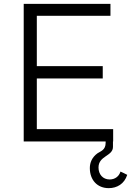

<svg xmlns="http://www.w3.org/2000/svg" viewBox="-20 -734 680 996"><path d="M567 -64H171V-327H513V-391H171V-652H553V-714H103V0H567ZM566 28C566 77 491 73 491 135C491 170 513 197 549 197C577 197 598 180 605 156C616 161 627 166 640 173C625 220 587 242 544 242C484 242 446 199 446 138C446 110 457 82 486 61C503 50 528 44 528 7V0H566Z"/></svg>

Font: Josefin Sans
Style: Regular
Weight: 400
Designer: Santiago Orozco
Foundry: Typemade
Version: 1.000